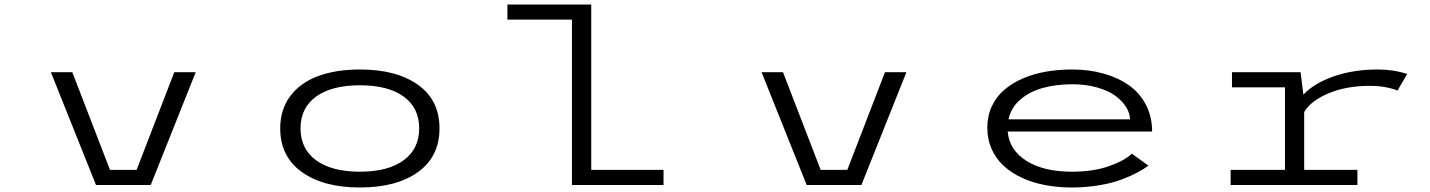

<svg xmlns="http://www.w3.org/2000/svg" viewBox="-20 -820 6340 851"><path d="M752.5 -500H847.5L648 0H405.5L205.5 -500H300.5L467.5 -67H585.5Z M1222 -251Q1222 -334.5 1266.5 -394Q1311 -453.5 1390 -482.8Q1469 -512 1575.5 -512Q1737.5 -512 1832.8 -444Q1928 -376 1928 -251Q1928 -126 1832.8 -57.5Q1737.5 11 1575.5 11Q1413.5 11 1317.8 -57.5Q1222 -126 1222 -251ZM1838 -251Q1838 -342 1769.2 -392Q1700.5 -442 1575.5 -442Q1450.5 -442 1381.2 -392Q1312 -342 1312 -251Q1312 -160 1381.2 -109.5Q1450.5 -59 1575.5 -59Q1700.5 -59 1769.2 -109.8Q1838 -160.5 1838 -251Z M2600.5 -67H2921V0H2515V-733H2229V-800H2600.5Z M3902.5 -500H3997.5L3798 0H3555.5L3355.5 -500H3450.5L3617.5 -67H3735.5Z M5070 -86Q5050 -70.5 5021.8 -55.5Q4993.5 -40.5 4951.5 -24.5Q4909.5 -8.5 4851.8 1.2Q4794 11 4731 11Q4668 11 4611.8 0.2Q4555.5 -10.5 4508.8 -32.2Q4462 -54 4428 -85.5Q4394 -117 4375 -160Q4356 -203 4356 -254.5Q4356 -305.5 4375.8 -348.2Q4395.5 -391 4430.2 -421Q4465 -451 4512.5 -471.8Q4560 -492.5 4615 -502.2Q4670 -512 4731.5 -512Q4807 -512 4871.2 -494Q4935.5 -476 4983.8 -442Q5032 -408 5059.2 -355.2Q5086.5 -302.5 5086.5 -237H4446.5Q4453 -155.5 4529.2 -107.2Q4605.5 -59 4731 -59Q4826.5 -59 4896.5 -84Q4966.5 -109 4996.5 -139ZM4733 -446.5Q4660.5 -446.5 4602 -430.2Q4543.5 -414 4502.2 -378.5Q4461 -343 4450 -291H4988.5Q4988 -318.5 4971.2 -345.5Q4954.5 -372.5 4923.8 -395.2Q4893 -418 4843.2 -432.2Q4793.5 -446.5 4733 -446.5Z M5760.5 -67H5996.5V0H5434.5V-67H5675.5V-433H5440.5V-500H5744.5L5757 -400.5Q5804 -451 5891.5 -481.5Q5979 -512 6087 -512Q6157 -512 6217 -492L6174 -418.5Q6161 -425.5 6126.8 -432.5Q6092.5 -439.5 6049.5 -439.5Q5947 -439.5 5868.2 -406.2Q5789.5 -373 5760.5 -323.5Z"/></svg>

Font: League Mono Extended Light
Style: Regular
Weight: 300
Width: 9
Designer: Tyler Finck
Foundry: The League of Moveable Type / Tyler Finck
Version: Version 2.210